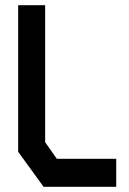

<svg xmlns="http://www.w3.org/2000/svg" viewBox="-20 -720 498 740"><path d="M148 0 50 -135V-700H154V-172L199 -108H428V0Z"/></svg>

Font: Turret Road ExtraBold
Style: Regular
Weight: 800
Designer: Noponies
Foundry: Noponies
Version: Version 1.001; ttfautohint (v1.8)